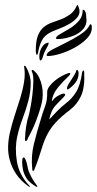

<svg xmlns="http://www.w3.org/2000/svg" viewBox="-20 -737 382 757"><path d="M145 -333Q137 -299 122.5 -261.5Q108 -224 90 -192Q90 -190 87.5 -185.5Q85 -181 81 -181Q79 -181 78.5 -187Q78 -193 79 -195Q79 -211 83 -237.5Q87 -264 93 -281Q95 -287 99.5 -310Q104 -333 107.5 -361.5Q111 -390 111.5 -416.5Q112 -443 105 -456V-460Q109 -463 114 -458Q127 -447 134.5 -431Q142 -415 145.5 -397.5Q149 -380 148.5 -363Q148 -346 145 -333ZM184 -337Q195 -351 205 -357Q215 -363 225 -367Q226 -367 230 -368Q234 -369 236 -366Q238 -363 235 -359Q232 -355 230 -353Q223 -346 214.5 -337.5Q206 -329 199 -321Q189 -310 183 -295.5Q177 -281 174 -266Q191 -284 206.5 -300Q222 -316 240 -330Q263 -347 280 -374Q297 -401 304 -453Q306 -458 309 -459Q312 -460 312 -452Q315 -394 300 -360Q285 -326 255 -303Q239 -291 223 -277Q207 -263 192.5 -246Q178 -229 166 -206Q154 -183 145 -153Q138 -130 131 -109.5Q124 -89 116 -70Q114 -63 110 -63Q107 -64 107 -73Q102 -121 113.5 -168.5Q125 -216 141 -267Q148 -292 157.5 -317Q167 -342 166 -374Q166 -385 175 -397Q184 -409 197 -419.5Q210 -430 224 -437.5Q238 -445 248 -448Q257 -451 257 -447Q257 -443 251 -437Q230 -418 208.5 -392Q187 -366 184 -337ZM97 -1Q96 0 95.5 -0.5Q95 -1 90 -4Q60 -26 43 -52Q26 -78 18.5 -105.5Q11 -133 12 -160.5Q13 -188 19 -214Q27 -249 38.5 -283.5Q50 -318 60 -350.5Q70 -383 75 -414.5Q80 -446 75 -475Q75 -477 78 -478Q79 -478 80 -476.5Q81 -475 82 -474Q101 -442 101 -408.5Q101 -375 92 -340.5Q83 -306 69.5 -270.5Q56 -235 48 -199Q38 -153 46.5 -101Q55 -49 93 -8Q95 -5 97 -4Q99 -3 97 -1ZM127 0Q125 0 123 -1L119 -3Q105 -12 94 -22.5Q83 -33 75 -53Q72 -60 70 -71.5Q68 -83 67.5 -93Q67 -103 68.5 -110Q70 -117 74 -116Q77 -116 80.5 -108Q84 -100 86 -92Q88 -81 90.5 -71Q93 -61 97 -53Q108 -28 126 -5Q128 0 127 0ZM290 -449Q290 -428 278 -412Q266 -396 249 -385Q246 -383 245 -385.5Q244 -388 244 -389Q244 -395 249 -403.5Q254 -412 260.5 -421.5Q267 -431 273 -441Q279 -451 281 -459Q284 -464 287 -459Q290 -454 290 -449ZM167 -568Q173 -570 172 -566Q171 -562 169 -557Q164 -548 161 -542.5Q158 -537 156 -532.5Q154 -528 152 -522.5Q150 -517 147 -507Q145 -502 143.5 -501Q142 -500 141 -499Q138 -497 136.5 -502Q135 -507 135 -515Q135 -521 136.5 -529Q138 -537 142 -545Q146 -553 152 -559.5Q158 -566 167 -568ZM130 -529Q127 -520 126 -520Q124 -520 122.5 -526Q121 -532 121 -537Q121 -575 129.5 -596.5Q138 -618 152.5 -630Q167 -642 185 -648Q203 -654 221 -661Q239 -668 255.5 -679.5Q272 -691 283 -715Q285 -720 288 -714Q291 -708 293 -699Q296 -681 283.5 -667Q271 -653 253 -642.5Q235 -632 215 -624.5Q195 -617 182 -611Q155 -598 144.5 -576.5Q134 -555 130 -529ZM164 -520Q164 -530 187 -542Q210 -554 239.5 -568.5Q269 -583 297 -601Q325 -619 335 -641H337Q341 -641 341.5 -635Q342 -629 342 -627Q342 -605 322.5 -585Q303 -565 275 -549.5Q247 -534 217.5 -525Q188 -516 168 -516Q164 -516 164 -520ZM201 -588Q203 -595 219.5 -604Q236 -613 255.5 -625Q275 -637 290.5 -654.5Q306 -672 306 -696Q306 -699 306.5 -699Q307 -699 312 -697Q318 -692 319.5 -678.5Q321 -665 321 -657Q321 -639 310 -625Q299 -611 282 -602Q265 -593 245 -588Q225 -583 208 -583Q206 -583 203 -583.5Q200 -584 201 -588Z"/></svg>

Font: Akronim
Style: Regular
Weight: 400
Designer: Grzegorz Klimczewski
Foundry: Fonty.PL
Version: Version 1.001